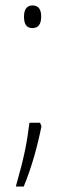

<svg xmlns="http://www.w3.org/2000/svg" viewBox="-20 -554 227 704"><path d="M68 -493C68 -467 76 -451 99 -451C120 -451 131 -465 131 -493C131 -520 121 -534 99 -534C76 -534 68 -516 68 -493ZM132 -91 127 -104H88C78 -26 69 21 38 130H67C97 58 119 -25 132 -91Z"/></svg>

Font: Noto Sans Thai ExtCond ExtLt
Style: Regular
Weight: 200
Width: 2
Designer: Monotype Design Team
Foundry: Monotype Imaging Inc.
Version: Version 2.002